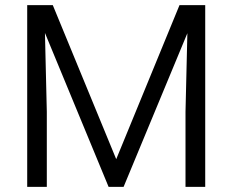

<svg xmlns="http://www.w3.org/2000/svg" viewBox="-20 -731 909 751"><path d="M86.4 -710.9H186.5L434.6 -108.4L682.1 -710.9H782.7V0H705.6V-293.9L712.9 -601.1L463.4 0H404.8L155.8 -602.1L163.1 -293.9V0H86.4Z"/></svg>

Font: Vazirmatn UI Light
Style: Regular
Weight: 300
Designer: Saber Rastikerdar
Foundry: Saber Rastikerdar
Version: Version 33.003